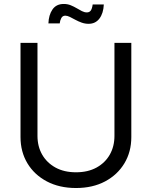

<svg xmlns="http://www.w3.org/2000/svg" viewBox="-20 -946 774 978"><path d="M367.2 11.7Q282.2 11.7 218.5 -22Q154.8 -55.7 119.6 -114.3Q84.5 -172.9 84.5 -247.6V-727.5H170.9V-253.9Q170.9 -200.2 194.8 -158.4Q218.8 -116.7 262.7 -92.5Q306.6 -68.4 367.2 -68.4Q427.7 -68.4 471.7 -92.5Q515.6 -116.7 539.3 -158.4Q563 -200.2 563 -253.9V-727.5H648.9V-247.6Q648.9 -172.9 613.8 -114.3Q578.6 -55.7 515.4 -22Q452.1 11.7 367.2 11.7ZM431.2 -824.7Q413.1 -824.7 396 -830.8Q378.9 -836.9 363.8 -845.2Q348.6 -853.5 335.7 -859.9Q322.8 -866.2 312.5 -866.2Q298.8 -866.2 292.2 -853.8Q285.6 -841.3 284.2 -826.7H226.6Q228 -869.6 247.3 -897.7Q266.6 -925.8 304.7 -925.8Q324.2 -925.8 340.3 -919.2Q356.4 -912.6 370.4 -904.3Q384.3 -896 397.2 -889.4Q410.2 -882.8 422.4 -882.8Q435.5 -882.8 442.4 -892.3Q449.2 -901.9 452.1 -923.3H508.8Q506.8 -878.4 486.6 -851.6Q466.3 -824.7 431.2 -824.7Z"/></svg>

Font: V-Inter
Style: Regular-375
Weight: 375
Designer: Rasmus Andersson
Foundry: rsms
Version: Version 4.000;git-4146feb